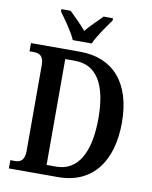

<svg xmlns="http://www.w3.org/2000/svg" viewBox="-99 -1004 853 1077"><g transform="rotate(10 327.5 -465.5)"><path d="M255 -771H363C382 -816 429 -880 456 -918V-931H403C376 -903 335 -866 309 -833C283 -866 242 -903 215 -931H162V-918C189 -880 237 -816 255 -771ZM27 0H307C505 0 607 -144 607 -363C607 -590 494 -714 307 -714H27V-667H50C84 -667 108 -655 108 -603V-113C108 -63 86 -47 54 -47H27ZM287 -56H232V-659H287C410 -659 473 -559 473 -363C473 -169 410 -56 287 -56Z"/></g></svg>

Font: Noto Serif Devanagari Condensed SemiBold
Style: Regular
Weight: 600
Width: 3
Designer: Universal Thirst, Indian Type Foundry and the Monotype Design Team
Foundry: Monotype Imaging Inc.
Version: Version 2.004